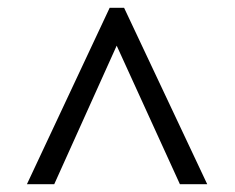

<svg xmlns="http://www.w3.org/2000/svg" viewBox="-20 -734 601 492"><path d="M49 -262 261 -714H298L511 -262H441L279 -617L119 -262Z"/></svg>

Font: Noto Serif Khmer Medium
Style: Regular
Weight: 500
Version: Version 2.003